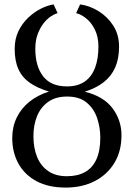

<svg xmlns="http://www.w3.org/2000/svg" viewBox="-20 -839 606 870"><path d="M278 11Q199.5 11 145.5 -18Q91.5 -47 63.5 -97.8Q35.5 -148.5 35.5 -213.5Q35.5 -264.5 55.8 -306.2Q76 -348 113.2 -378Q150.5 -408 202 -424Q150 -439.5 115.2 -463.8Q80.5 -488 63.5 -525.5Q46.5 -563 46.5 -617.5Q46.5 -662.5 63.5 -697.8Q80.5 -733 107.8 -758.8Q135 -784.5 165.5 -799.8Q196 -815 223 -819L241 -779.5Q226.5 -775.5 209 -763.8Q191.5 -752 176 -731.5Q160.5 -711 150.2 -682.8Q140 -654.5 140 -618Q140 -539 175.5 -493.2Q211 -447.5 283 -447.5Q332.5 -447.5 364 -469.5Q395.5 -491.5 410.8 -532.2Q426 -573 426 -628Q426 -671.5 410.5 -703.5Q395 -735.5 372 -754.5Q349 -773.5 325 -779.5L343 -819Q385.5 -813.5 426 -788.8Q466.5 -764 493 -723.2Q519.5 -682.5 519.5 -627.5Q519.5 -573 501.8 -533Q484 -493 449.5 -466.2Q415 -439.5 364 -423.5Q449.5 -402.5 490 -348.2Q530.5 -294 530.5 -226Q530.5 -153.5 498 -100.2Q465.5 -47 408.5 -18Q351.5 11 278 11ZM283 -40.5Q331 -40.5 365 -59.2Q399 -78 416.8 -117Q434.5 -156 434.5 -215.5Q434.5 -260 420.5 -302.8Q406.5 -345.5 373.5 -373.5Q340.5 -401.5 284 -401.5Q232.5 -401.5 198.5 -377.5Q164.5 -353.5 148 -313Q131.5 -272.5 131.5 -222.5Q131.5 -168.5 148.2 -127.5Q165 -86.5 198.8 -63.5Q232.5 -40.5 283 -40.5Z"/></svg>

Font: Merriweather 20pt Light
Style: Regular
Weight: 300
Version: Version 2.100